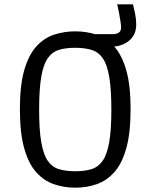

<svg xmlns="http://www.w3.org/2000/svg" viewBox="-20 -854 696 888"><path d="M328 14Q276 14 229.5 -2Q183 -18 147.5 -57.5Q112 -97 92 -168Q72 -239 72 -349Q72 -459 92 -529Q112 -599 147.5 -638.5Q183 -678 229.5 -693.5Q276 -709 328 -709Q381 -709 427 -693.5Q473 -678 508.5 -638.5Q544 -599 564 -529Q584 -459 584 -349Q584 -239 564 -168Q544 -97 508.5 -57.5Q473 -18 427 -2Q381 14 328 14ZM328 -62Q371 -62 402.5 -71.5Q434 -81 454.5 -110Q475 -139 485 -195.5Q495 -252 495 -346Q495 -440 485.5 -497Q476 -554 456 -583.5Q436 -613 404 -623Q372 -633 328 -633Q283 -633 251.5 -623Q220 -613 200 -583.5Q180 -554 170.5 -497Q161 -440 161 -346Q161 -252 171 -195.5Q181 -139 201 -110Q221 -81 253 -71.5Q285 -62 328 -62ZM417 -696H503Q518 -696 529 -703Q540 -710 540 -727Q540 -738 537 -757Q534 -776 530 -797Q526 -818 522 -834H595Q600 -815 605 -790Q610 -765 610 -741Q610 -692 576 -665Q542 -638 493 -638H430Z"/></svg>

Font: Ruda
Style: Regular
Weight: 400
Designer: Mariela Monsalve and Angelina Sanchez
Foundry: Mariela Monsalve and Angelina Sanchez
Version: Version 2.000